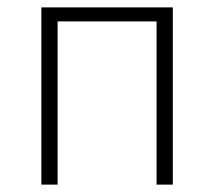

<svg xmlns="http://www.w3.org/2000/svg" viewBox="-20 -500 581 520"><path d="M92 0V-480H448V0H404V-442H136V0Z"/></svg>

Font: Toshiba Sans Light
Style: Regular
Weight: 300
Designer: Paul D. Hunt
Foundry: Toshiba Corporation
Version: Version 2.020;PS 2.0;hotconv 1.0.86;makeotf.lib2.5.63406